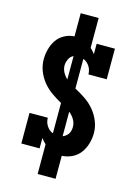

<svg xmlns="http://www.w3.org/2000/svg" viewBox="-139 -916 778 1096"><g transform="rotate(15 250.0 -368.0)"><path d="M197 107V-68Q190 -75 183 -82.5Q176 -90 170 -98V-37H62V-218H170Q170 -205 173.5 -193Q177 -181 183.5 -171Q190 -161 199.5 -152.5Q209 -144 221 -140V-319Q190 -336 161 -356.5Q132 -377 109.5 -404.5Q87 -432 74 -465.5Q61 -499 61 -535Q61 -565 69 -595Q77 -625 94 -650Q111 -675 139 -690Q167 -705 197 -706V-843H303V-667Q310 -660 317 -652.5Q324 -645 330 -637V-698H438V-517H330Q330 -530 326.5 -542Q323 -554 316.5 -564Q310 -574 300.5 -582.5Q291 -591 279 -595V-420Q311 -403 341.5 -382.5Q372 -362 395.5 -334Q419 -306 433 -271.5Q447 -237 447 -201Q447 -170 438 -139Q429 -108 410.5 -83Q392 -58 363 -44Q334 -30 303 -29V107ZM221 -458V-596Q212 -592 205 -585Q198 -578 194 -569Q190 -560 187.5 -551Q185 -542 185 -532Q185 -511 195 -492Q205 -473 221 -458ZM279 -138Q289 -142 297.5 -148.5Q306 -155 311.5 -163.5Q317 -172 319.5 -182.5Q322 -193 322 -204Q322 -227 310 -247.5Q298 -268 279 -283Z"/></g></svg>

Font: Iosevka Curly Slab Extrabold
Style: Regular
Weight: 800
Monospace: yes
Designer: Belleve Invis
Foundry: Belleve Invis
Version: Version 22.1.2; ttfautohint (v1.8.4)